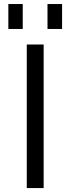

<svg xmlns="http://www.w3.org/2000/svg" viewBox="-20 -957 357 977"><path d="M221.7 -809.6V-936.5H295.9V-809.6ZM22.5 -809.6V-936.5H95.7V-809.6ZM116.2 0V-730.5H202.1V0Z"/></svg>

Font: Mgen+ 1c regular
Style: Regular
Weight: 400
Designer: [Source Han Sans]
Ryoko NISHIZUKA  (kana & ideographs); Paul D. Hunt (Latin, Greek & Cyrillic); Wenlong ZHANG  (bopomofo
Version: Version 1.059.20150602